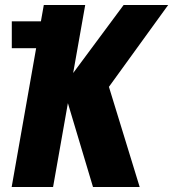

<svg xmlns="http://www.w3.org/2000/svg" viewBox="-20 -745 690 765"><path d="M143 -660 154.5 -725H319.5L271.5 -454L472.5 -725H650L414 -399L536.5 0H350.5L250.5 -334L191.5 0H26.5L124 -553H27V-660Z"/></svg>

Font: JuliaMono Black
Style: Italic
Weight: 900
Italic angle: -9°
Monospace: yes
Designer: cormullion
Foundry: corm
Version: Version 0.057; ttfautohint (v1.8.4)